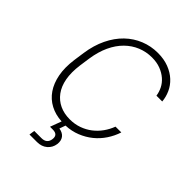

<svg xmlns="http://www.w3.org/2000/svg" viewBox="-250 -838 1171 1171"><g transform="rotate(45 335.0 -253.0)"><path d="M297 5Q242 2 198.5 -21Q155 -44 127 -85Q99 -126 88 -183.5Q77 -241 87 -315L97 -385Q108 -461 137 -521Q166 -581 208.5 -622Q251 -663 304.5 -684.5Q358 -706 417 -706Q470 -706 511.5 -690Q553 -674 582 -647Q611 -620 626.5 -585.5Q642 -551 645 -515H595Q591 -543 578 -569Q565 -595 541.5 -615.5Q518 -636 485.5 -648.5Q453 -661 411 -661Q362 -661 318 -643Q274 -625 238.5 -590Q203 -555 179 -503.5Q155 -452 145 -385L135 -315Q126 -248 135.5 -196.5Q145 -145 171 -110Q197 -75 235.5 -57Q274 -39 323 -39Q365 -39 401.5 -52Q438 -65 467 -87.5Q496 -110 517.5 -140Q539 -170 552 -205H602Q588 -162 563 -124.5Q538 -87 503.5 -59Q469 -31 425.5 -13.5Q382 4 332 6L318 45Q350 50 365 70Q380 90 376 121Q371 156 345 178Q319 200 280 200H215L220 164H282Q328 164 334 121Q340 78 294 78H270Z"/></g></svg>

Font: Retni Sans Light
Style: Italic
Weight: 300
Italic angle: -8°
Designer: Vitaly Kuzmin
Foundry: ParaType Ltd.
Version: Version 1.00;June 10, 2019;FontCreator 11.5.0.2425 64-bit; t